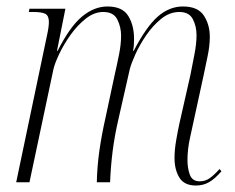

<svg xmlns="http://www.w3.org/2000/svg" viewBox="-20 -563 726 593"><path d="M585 10Q549 10 534 -14.5Q519 -39 519 -75Q519 -100 524 -129Q529 -158 534 -181L568 -331Q574 -362 580.5 -395Q587 -428 587 -454Q587 -482 575.5 -504Q564 -526 534 -526Q504 -526 478 -505Q452 -484 431.5 -454Q411 -424 398 -395Q385 -366 381 -350L346 -196Q334 -144 328 -97Q322 -50 320 0H279Q280 -49 287 -98Q294 -147 306 -200L334 -331Q342 -366 348 -396.5Q354 -427 354 -453Q354 -479 342.5 -502.5Q331 -526 299 -526Q271 -526 245 -505.5Q219 -485 198 -455.5Q177 -426 163 -396.5Q149 -367 145 -349L71 0H30L125 -453Q128 -466 129.5 -477Q131 -488 131 -495Q131 -514 120.5 -520Q110 -526 82 -526H69L71 -536H182L156 -406H158Q196 -481 233.5 -512Q271 -543 312 -543Q358 -543 376 -514Q394 -485 394 -443Q394 -435 393.5 -425.5Q393 -416 391 -406H393Q432 -481 467.5 -512Q503 -543 545 -543Q591 -543 609.5 -515Q628 -487 628 -449Q628 -421 621 -388.5Q614 -356 609 -331L567 -138Q559 -102 559 -69Q559 -43 566.5 -23Q574 -3 597 -3Q614 -3 627.5 -12.5Q641 -22 658 -41L664 -34Q644 -11 626 -0.5Q608 10 585 10Z"/></svg>

Font: Noto Serif Display Condensed ExtraLight
Style: Italic
Weight: 200
Width: 3
Italic angle: -12°
Designer: Monotype Design Team
Foundry: Monotype Imaging Inc.
Version: Version 2.009